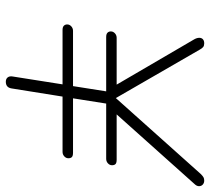

<svg xmlns="http://www.w3.org/2000/svg" viewBox="-51 -665 722 660"><g transform="rotate(90 310.0 -335.0)"><path d="M243 -18 270 -189H83Q73 -189 68.5 -193.5Q64 -198 64 -205Q64 -213 70.5 -219Q77 -225 86 -225H276L294 -339H107Q97 -339 92.5 -343.5Q88 -348 88 -355Q88 -363 94.5 -369Q101 -375 110 -375H276L275 -368L115 -642Q110 -651 110 -659Q110 -667 115 -671.5Q120 -676 129 -676Q137 -676 141.5 -672.5Q146 -669 151 -660L323 -362H308L578 -664Q585 -671 589.5 -673.5Q594 -676 601 -676Q609 -676 614.5 -671Q620 -666 620 -658Q620 -650 612 -642L367 -368L368 -375H529Q540 -375 544 -371Q548 -367 548 -359Q548 -351 541.5 -345Q535 -339 526 -339H336L318 -225H505Q516 -225 520 -221Q524 -217 524 -209Q524 -201 517.5 -195Q511 -189 502 -189H312L284 -14Q281 6 261 6Q251 6 246 -0.5Q241 -7 243 -18Z"/></g></svg>

Font: SN Pro Thin
Style: Italic
Weight: 200
Italic angle: -9°
Designer: Tobias Whetton
Foundry: Supernotes
Version: Version 1.003;Glyphs 3.3 (3324)